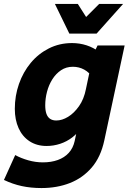

<svg xmlns="http://www.w3.org/2000/svg" viewBox="-50 -755 659 972"><path d="M-30 156 27 30Q56 46 93 56.5Q130 67 167 67Q209 67 242.5 55Q276 43 298 19Q320 -5 328 -41L345 -121L364 -111Q344 -81 316 -59.5Q288 -38 254.5 -27Q221 -16 186 -16Q136 -16 99.5 -40Q63 -64 44 -106.5Q25 -149 25 -204Q25 -270 46 -330Q67 -390 105.5 -436.5Q144 -483 197.5 -510Q251 -537 315 -537Q353 -537 388.5 -525.5Q424 -514 454 -491L425 -356Q403 -388 376.5 -402.5Q350 -417 319 -417Q285 -417 259 -399.5Q233 -382 215 -353.5Q197 -325 188 -290.5Q179 -256 179 -222Q179 -196 185 -179Q191 -162 203.5 -153.5Q216 -145 235 -145Q264 -145 294.5 -163.5Q325 -182 350 -217.5Q375 -253 385 -304L422 -480L444 -525H581L478 -44Q460 40 414.5 93Q369 146 304 171.5Q239 197 160 197Q106 197 60 187Q14 177 -30 156ZM228 -735H344L386 -669L452 -735H573L439 -585H301Z"/></svg>

Font: Radio Canada
Style: Italic
Weight: 400
Italic angle: -12°
Designer: Charles Daoud, Etienne Aubert Bonn, Alexandre Saumier Demers, Jacques Le Bailly
Foundry: Radio-Canada
Version: Version 2.104;gftools[0.9.28.dev5+ged2979d]